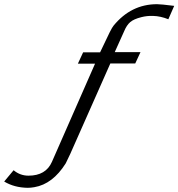

<svg xmlns="http://www.w3.org/2000/svg" viewBox="-39 -722 852 917"><path d="M-19 145 26 91Q57 117 97 117Q180 117 209 51L415 -418H333L358 -472H439L450 -495Q493 -588 503 -599Q587 -702 711 -702Q729 -702 793 -694L765 -630Q728 -645 692 -646Q663 -647 636 -640Q600 -631 583 -616.5Q566 -602 554 -573L509 -473H632L607 -419H488L297 12Q276 56 275 58Q213 157 125 172Q108 175 93 175Q29 174 -19 145Z"/></svg>

Font: Coval
Style: ExtraLight Italic
Weight: 200
Foundry: Context Ltd
Version: Version 001.000